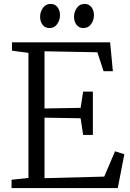

<svg xmlns="http://www.w3.org/2000/svg" viewBox="-20 -959 662 979"><path d="M125 -51.5V-689.5L41 -700.5V-743H541.5L555.5 -596H508L476.5 -692.5L207 -697.5V-406L391 -409L404 -492H453.5V-271H404L391 -356L207 -359V-50.5L511.5 -58.5L566.5 -187.5L614 -172.5L580.5 0H39V-42.5ZM231 -816Q210 -816 197.2 -832.5Q184.5 -849 184.5 -873.5Q184.5 -898 198.8 -918.5Q213 -939 238 -939H239Q260.5 -939 273.2 -922.5Q286 -906 286 -881.5Q286 -857 271.8 -836.5Q257.5 -816 232 -816ZM404 -816Q383 -816 370.2 -832.5Q357.5 -849 357.5 -873.5Q357.5 -898 371.8 -918.5Q386 -939 411 -939H412Q433.5 -939 446.2 -922.5Q459 -906 459 -881.5Q459 -857 444.8 -836.5Q430.5 -816 405 -816Z"/></svg>

Font: Merriweather 20pt Light
Style: Regular
Weight: 300
Version: Version 2.100